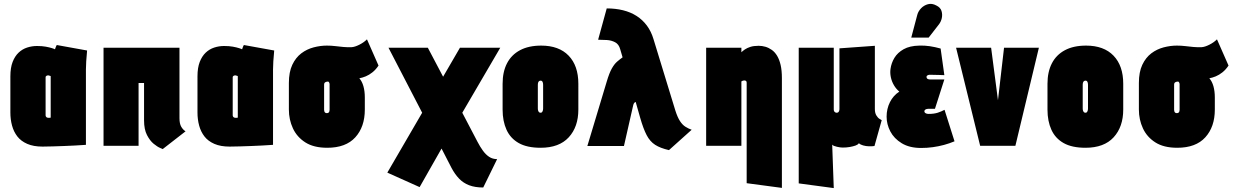

<svg xmlns="http://www.w3.org/2000/svg" viewBox="-20 -745 6300 981"><path d="M425 -487 270 -515Q266 -508 263.5 -500.5Q261 -493 261 -493Q258 -495 245.5 -499Q233 -503 214 -506.5Q195 -510 169 -510Q143 -510 118.5 -502Q94 -494 75 -476Q56 -458 44.5 -428.5Q33 -399 33 -355V-170Q33 -135 41.5 -103.5Q50 -72 68.5 -48Q87 -24 119 -10Q151 4 197 4Q220 4 249 3Q278 2 308 1Q338 0 363.5 -1.5Q389 -3 404 -4Q419 -5 419 -5V-390Q419 -407 420.5 -431.5Q422 -456 425 -487ZM213 -156V-350Q213 -353 214.5 -355Q216 -357 218 -358Q220 -359 222.5 -359.5Q225 -360 226 -360Q227 -360 228.5 -359.5Q230 -359 232 -358.5Q234 -358 236 -357.5Q238 -357 239 -356V-144Q238 -144 236 -143.5Q234 -143 232.5 -143Q231 -143 229.5 -143Q228 -143 226 -143Q223 -143 220 -144.5Q217 -146 215 -149Q213 -152 213 -156Z M897 -141V-501H509V0H688V-321H716V-130Q716 -84 731 -55Q746 -26 765 -10.5Q784 5 798.5 11Q813 17 811 17L928 -74Q915 -82 906 -97.5Q897 -113 897 -141Z M1381 -487 1226 -515Q1222 -508 1219.5 -500.5Q1217 -493 1217 -493Q1214 -495 1201.5 -499Q1189 -503 1170 -506.5Q1151 -510 1125 -510Q1099 -510 1074.5 -502Q1050 -494 1031 -476Q1012 -458 1000.5 -428.5Q989 -399 989 -355V-170Q989 -135 997.5 -103.5Q1006 -72 1024.5 -48Q1043 -24 1075 -10Q1107 4 1153 4Q1176 4 1205 3Q1234 2 1264 1Q1294 0 1319.5 -1.5Q1345 -3 1360 -4Q1375 -5 1375 -5V-390Q1375 -407 1376.5 -431.5Q1378 -456 1381 -487ZM1169 -156V-350Q1169 -353 1170.5 -355Q1172 -357 1174 -358Q1176 -359 1178.5 -359.5Q1181 -360 1182 -360Q1183 -360 1184.5 -359.5Q1186 -359 1188 -358.5Q1190 -358 1192 -357.5Q1194 -357 1195 -356V-144Q1194 -144 1192 -143.5Q1190 -143 1188.5 -143Q1187 -143 1185.5 -143Q1184 -143 1182 -143Q1179 -143 1176 -144.5Q1173 -146 1171 -149Q1169 -152 1169 -156Z M1914 -410 1855 -544Q1839 -528 1816 -516.5Q1793 -505 1777 -504Q1756 -503 1734.5 -505Q1713 -507 1692.5 -509.5Q1672 -512 1650 -512Q1617 -512 1582.5 -503Q1548 -494 1519.5 -472.5Q1491 -451 1473.5 -414Q1456 -377 1456 -321V-185Q1456 -134 1476.5 -89.5Q1497 -45 1540 -17.5Q1583 10 1652 10Q1747 10 1795.5 -43.5Q1844 -97 1844 -185V-247Q1844 -279 1837 -304Q1830 -329 1816 -345Q1832 -348 1849 -355Q1866 -362 1883 -375.5Q1900 -389 1914 -410ZM1664 -311V-183Q1664 -179 1662.5 -175Q1661 -171 1658 -169Q1655 -167 1650 -167Q1645 -167 1642 -169Q1639 -171 1637.5 -175Q1636 -179 1636 -183V-312Q1636 -317 1637.5 -320Q1639 -323 1641.5 -324.5Q1644 -326 1647 -327Q1650 -328 1653 -328Q1654 -328 1655 -328Q1656 -328 1657 -328Q1658 -328 1659 -327Q1660 -326 1661 -324.5Q1662 -323 1662.5 -321.5Q1663 -320 1663.5 -318.5Q1664 -317 1664 -315Q1664 -313 1664 -311Z M2420 -20 2342 -169 2536 -501H2330L2244 -353L2166 -501H1965L2137 -169L1959 137L2124 211L2236 14L2287 113Q2304 145 2325.5 167.5Q2347 190 2377 201.5Q2407 213 2449 213L2520 68Q2497 68 2479.5 56.5Q2462 45 2447.5 25Q2433 5 2420 -20Z M2935 -185V-317Q2935 -409 2885.5 -460.5Q2836 -512 2745 -512Q2681 -512 2637 -488.5Q2593 -465 2570.5 -421.5Q2548 -378 2548 -317V-185Q2548 -126 2568 -82Q2588 -38 2630.5 -14Q2673 10 2742 10Q2837 10 2886 -43.5Q2935 -97 2935 -185ZM2755 -311V-191Q2755 -185 2753.5 -180Q2752 -175 2749.5 -172Q2747 -169 2742 -169Q2737 -169 2734 -172Q2731 -175 2729.5 -180Q2728 -185 2728 -191V-311Q2728 -318 2729.5 -323Q2731 -328 2734.5 -330.5Q2738 -333 2742 -333Q2747 -333 2749.5 -330.5Q2752 -328 2753.5 -323Q2755 -318 2755 -311Z M3431 -179 3319 -545Q3307 -585 3285 -614.5Q3263 -644 3232.5 -663.5Q3202 -683 3163.5 -692.5Q3125 -702 3080 -702L3036 -542Q3058 -542 3081 -540.5Q3104 -539 3123 -529Q3142 -519 3149 -493L3161 -452Q3147 -442 3133 -430Q3119 -418 3106 -395Q3093 -372 3080 -328L2981 1H3168L3215 -206Q3217 -215 3220 -218.5Q3223 -222 3225.5 -223Q3228 -224 3228 -224L3251 -143Q3267 -87 3284 -54.5Q3301 -22 3327.5 -5Q3354 12 3398 22L3514 -82Q3497 -88 3482 -97.5Q3467 -107 3454.5 -126Q3442 -145 3431 -179Z M3795 -322V191L3975 215V-346Q3975 -385 3968.5 -413Q3962 -441 3950.5 -460Q3939 -479 3923.5 -490Q3908 -501 3891 -506Q3874 -511 3856 -511Q3831 -511 3814 -505.5Q3797 -500 3786 -492.5Q3775 -485 3768 -478V-501H3588V0H3768V-329Q3771 -331 3773.5 -332Q3776 -333 3779 -333.5Q3782 -334 3784 -334Q3787 -334 3789 -333Q3791 -332 3792.5 -330.5Q3794 -329 3794.5 -327Q3795 -325 3795 -322Z M4450 -188V-511L4269 -498V-188Q4269 -183 4267.5 -178.5Q4266 -174 4263 -171.5Q4260 -169 4255 -169Q4251 -169 4247.5 -171Q4244 -173 4242 -176.5Q4240 -180 4240 -186V-501H4061V192L4240 216L4232 -6Q4235 -2 4241.5 0.5Q4248 3 4256.5 5Q4265 7 4272.5 8Q4280 9 4286 9Q4305 9 4322 6Q4339 3 4351.5 -1.5Q4364 -6 4368 -13Q4376 -6 4390 -2Q4404 2 4420 2.5Q4436 3 4448 1L4485 -131Q4483 -132 4474 -137.5Q4465 -143 4457.5 -155.5Q4450 -168 4450 -188Z M4805 -361 4786 -497Q4757 -505 4730.5 -509Q4704 -513 4677 -512Q4628 -511 4597 -493.5Q4566 -476 4550 -449.5Q4534 -423 4530 -393Q4527 -373 4531.5 -351Q4536 -329 4547.5 -309.5Q4559 -290 4575 -277Q4544 -257 4527 -223Q4510 -189 4510 -149Q4510 -110 4529 -73.5Q4548 -37 4587.5 -13Q4627 11 4686 11Q4717 11 4746 7Q4775 3 4803 -4.5Q4831 -12 4857 -23L4806 -184Q4798 -180 4789.5 -176Q4781 -172 4771 -169Q4761 -166 4750 -164.5Q4739 -163 4725 -163Q4719 -163 4714 -164.5Q4709 -166 4706 -169Q4703 -172 4703 -176Q4703 -179 4704.5 -181.5Q4706 -184 4708.5 -185.5Q4711 -187 4714.5 -188Q4718 -189 4722 -189H4757L4805 -339H4732Q4727 -339 4722.5 -340.5Q4718 -342 4716 -345Q4714 -348 4714 -352Q4714 -356 4716 -358Q4718 -360 4722 -361.5Q4726 -363 4731 -363Q4742 -363 4753.5 -362.5Q4765 -362 4778 -362Q4791 -362 4805 -361ZM4777 -620Q4788 -634 4792 -652.5Q4796 -671 4790.5 -689Q4785 -707 4764 -717Q4742 -729 4721.5 -723.5Q4701 -718 4686.5 -703Q4672 -688 4667 -670L4636 -553H4725Z M4865 -501 4988 0H5168L5288 -501H5110L5079 -233L5044 -501Z M5719 -185V-317Q5719 -409 5669.5 -460.5Q5620 -512 5529 -512Q5465 -512 5421 -488.5Q5377 -465 5354.5 -421.5Q5332 -378 5332 -317V-185Q5332 -126 5352 -82Q5372 -38 5414.5 -14Q5457 10 5526 10Q5621 10 5670 -43.5Q5719 -97 5719 -185ZM5539 -311V-191Q5539 -185 5537.5 -180Q5536 -175 5533.5 -172Q5531 -169 5526 -169Q5521 -169 5518 -172Q5515 -175 5513.5 -180Q5512 -185 5512 -191V-311Q5512 -318 5513.5 -323Q5515 -328 5518.5 -330.5Q5522 -333 5526 -333Q5531 -333 5533.5 -330.5Q5536 -328 5537.5 -323Q5539 -318 5539 -311Z M6257 -410 6198 -544Q6182 -528 6159 -516.5Q6136 -505 6120 -504Q6099 -503 6077.5 -505Q6056 -507 6035.5 -509.5Q6015 -512 5993 -512Q5960 -512 5925.5 -503Q5891 -494 5862.5 -472.5Q5834 -451 5816.5 -414Q5799 -377 5799 -321V-185Q5799 -134 5819.5 -89.5Q5840 -45 5883 -17.5Q5926 10 5995 10Q6090 10 6138.5 -43.5Q6187 -97 6187 -185V-247Q6187 -279 6180 -304Q6173 -329 6159 -345Q6175 -348 6192 -355Q6209 -362 6226 -375.5Q6243 -389 6257 -410ZM6007 -311V-183Q6007 -179 6005.5 -175Q6004 -171 6001 -169Q5998 -167 5993 -167Q5988 -167 5985 -169Q5982 -171 5980.5 -175Q5979 -179 5979 -183V-312Q5979 -317 5980.5 -320Q5982 -323 5984.5 -324.5Q5987 -326 5990 -327Q5993 -328 5996 -328Q5997 -328 5998 -328Q5999 -328 6000 -328Q6001 -328 6002 -327Q6003 -326 6004 -324.5Q6005 -323 6005.5 -321.5Q6006 -320 6006.5 -318.5Q6007 -317 6007 -315Q6007 -313 6007 -311Z"/></svg>

Font: Advent Pro Black
Style: Regular
Weight: 900
Version: Version 3.000